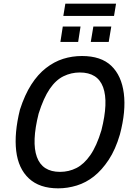

<svg xmlns="http://www.w3.org/2000/svg" viewBox="-20 -1020 731 1049"><path d="M298 9Q196 9 138 -45Q80 -99 68.5 -195.5Q57 -292 89 -421Q115 -502 151 -558Q187 -614 231.5 -648.5Q276 -683 325 -698.5Q374 -714 428 -714Q532 -714 588 -660.5Q644 -607 656.5 -510Q669 -413 635 -285Q611 -203 574 -147Q537 -91 493.5 -56.5Q450 -22 399.5 -6.5Q349 9 298 9ZM308 -81Q356 -81 397.5 -102Q439 -123 473.5 -172.5Q508 -222 534 -308Q573 -462 543.5 -543Q514 -624 416 -624Q369 -624 327 -603.5Q285 -583 251.5 -534Q218 -485 191 -399Q152 -244 181.5 -162.5Q211 -81 308 -81ZM326 -933 337 -1000H614L603 -933ZM310 -791 323 -875H420L407 -791ZM476 -791 490 -875H588L574 -791Z"/></svg>

Font: Nunito Sans 7pt Condensed SemiBold
Style: Italic
Weight: 600
Width: 3
Italic angle: -9°
Designer: Vernon Adams
Foundry: Vernon Adams
Version: Version 3.101;gftools[0.9.27]